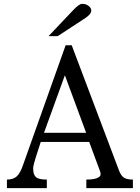

<svg xmlns="http://www.w3.org/2000/svg" viewBox="-20 -967 719 987"><path d="M317.4 -734.4H348.6L592.8 -87.9Q603.5 -61.5 618.7 -52.7Q633.8 -43.9 663.1 -43.9V0H423.8V-43.9Q428.7 -43.9 440.9 -44.4Q453.1 -44.9 465.3 -47.4Q477.5 -49.8 487.3 -55.7Q497.1 -61.5 497.1 -72.3Q497.1 -77.1 496.1 -81.1Q495.1 -85 493.2 -89.8L438.5 -237.3H189.5Q183.6 -218.8 176.8 -198.2Q169.9 -177.7 164.1 -158.7Q158.2 -139.6 154.3 -124.5Q150.4 -109.4 150.4 -101.6Q150.4 -70.3 164.1 -57.1Q177.7 -43.9 220.7 -43.9V0H15.6V-43.9Q48.8 -43.9 66.9 -61Q85 -78.1 99.6 -122.1ZM313.5 -580.1 206.1 -284.2H422.9ZM229.5 -781.2 356.4 -915Q386.7 -947.3 402.3 -947.3Q415 -947.3 423.8 -943.4Q432.6 -939.5 438.5 -934.1Q444.3 -928.7 446.8 -922.9Q449.2 -917 449.2 -913.1Q449.2 -892.6 411.1 -869.1L276.4 -781.2Z"/></svg>

Font: Uchen
Style: Regular
Weight: 400
Designer: Christopher J. Fynn
Foundry: Christopher J. Fynn for DDC
Version: Version 1.000 preliminary